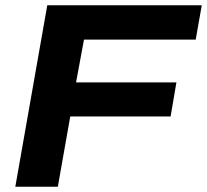

<svg xmlns="http://www.w3.org/2000/svg" viewBox="-20 -707 784 727"><path d="M38 0 159 -687H744L721 -557H298L268 -395H648L626 -266H246L199 0Z"/></svg>

Font: Archivo SemiExpanded
Style: Bold Italic
Weight: 700
Width: 6
Italic angle: -10°
Designer: Hector Gatti
Foundry: Omnibus-Type
Version: Version 2.001